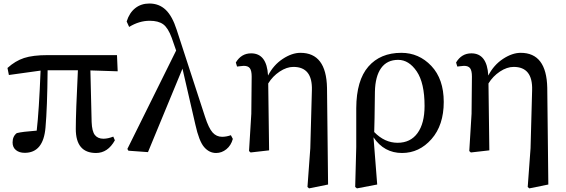

<svg xmlns="http://www.w3.org/2000/svg" viewBox="-20 -834 3137 1065"><path d="M481.4 -443.4 488.3 -157.2Q490.2 -105.5 506.3 -85Q522.5 -64.5 553.7 -64.5Q578.1 -64.5 608.4 -76.2L617.2 -55.7Q578.1 14.6 512.7 14.6Q400.4 14.6 400.4 -119.1Q400.4 -208 412.1 -444.3H244.1Q242.2 -235.4 232.4 -127Q220.7 13.7 117.2 13.7Q86.9 13.7 68.4 -1.5Q49.8 -16.6 49.8 -43.9Q49.8 -78.1 73.2 -95.7Q103.5 -103.5 183.6 -109.4Q196.3 -217.8 205.1 -442.4L29.3 -418L21.5 -457Q64.5 -496.1 113.3 -512.2Q162.1 -528.3 245.1 -528.3H628.9L632.8 -438.5Z M1260.7 -84 1271.5 -63.5Q1261.7 -27.3 1235.8 -6.3Q1210 14.6 1178.7 14.6Q1140.6 14.6 1112.3 -18.1Q1084 -50.8 1063.5 -143.6L992.2 -453.1L800.8 9.8L692.4 2L686.5 -7.8L957 -553.7L932.6 -624Q912.1 -679.7 885.3 -699.2Q858.4 -718.8 810.5 -718.8Q752 -718.8 696.3 -684.6L682.6 -714.8Q697.3 -762.7 730 -788.6Q762.7 -814.5 808.6 -814.5Q862.3 -814.5 898.9 -779.8Q935.5 -745.1 960 -668.9L1117.2 -186.5Q1137.7 -123 1159.2 -99.1Q1180.7 -75.2 1211.9 -75.2Q1235.4 -75.2 1260.7 -84Z M1793.9 -346.7 1799.8 189.5 1694.3 210.9 1685.5 203.1 1701.2 -11.7 1710 -334Q1713.9 -462.9 1607.4 -462.9Q1570.3 -462.9 1531.2 -437Q1492.2 -411.1 1467.8 -371.1L1472.7 0L1370.1 11.7L1361.3 3.9L1374 -203.1L1376 -409.2Q1376 -441.4 1366.2 -455.1Q1356.4 -468.8 1332 -468.8Q1326.2 -468.8 1312 -466.8Q1297.9 -464.8 1294.9 -464.8L1288.1 -487.3Q1318.4 -538.1 1373 -538.1Q1460 -538.1 1466.8 -415Q1497.1 -473.6 1548.3 -507.3Q1599.6 -541 1646.5 -541Q1790 -541 1793.9 -346.7Z M2185.5 -42Q2256.8 -42 2295.9 -95.7Q2335 -149.4 2335 -246.1Q2335 -374 2291.5 -438Q2248 -502 2188.5 -502Q2127 -502 2094.2 -456.5Q2061.5 -411.1 2059.6 -325.2Q2057.6 -144.5 2055.7 -101.6Q2113.3 -42 2185.5 -42ZM1956.1 -18.6V-234.4Q1957 -388.7 2023.4 -464.8Q2089.8 -541 2206.1 -541Q2303.7 -541 2372.6 -468.3Q2441.4 -395.5 2441.4 -268.6Q2441.4 -139.6 2373.5 -62.5Q2305.7 14.6 2210 14.6Q2110.4 14.6 2051.8 -72.3L2072.3 189.5L1960 210.9L1950.2 203.1Z M3015.6 -346.7 3021.5 189.5 2916 210.9 2907.2 203.1 2922.9 -11.7 2931.6 -334Q2935.5 -462.9 2829.1 -462.9Q2792 -462.9 2752.9 -437Q2713.9 -411.1 2689.5 -371.1L2694.3 0L2591.8 11.7L2583 3.9L2595.7 -203.1L2597.7 -409.2Q2597.7 -441.4 2587.9 -455.1Q2578.1 -468.8 2553.7 -468.8Q2547.9 -468.8 2533.7 -466.8Q2519.5 -464.8 2516.6 -464.8L2509.8 -487.3Q2540 -538.1 2594.7 -538.1Q2681.6 -538.1 2688.5 -415Q2718.8 -473.6 2770 -507.3Q2821.3 -541 2868.2 -541Q3011.7 -541 3015.6 -346.7Z"/></svg>

Font: Bpmf Zihi Serif SemiBold
Style: SemiBold
Weight: 600
Foundry: But Ko
Version: Version 1.320